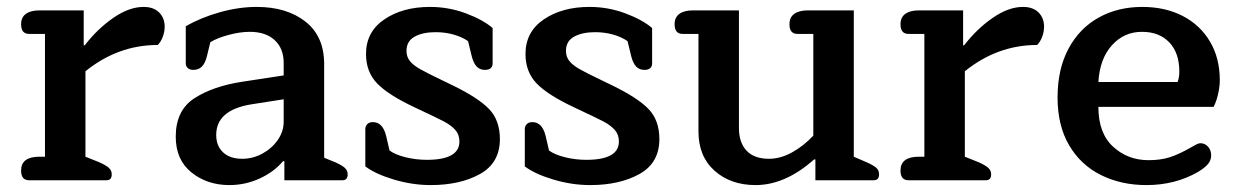

<svg xmlns="http://www.w3.org/2000/svg" viewBox="-20 -521 3577 555"><path d="M41 -28Q41 -68 94 -68H110V-423H64Q41 -423 41 -451Q41 -471 55 -481Q69 -491 94 -491H222V-390H225Q261 -437 307 -469Q353 -501 395 -501Q424 -501 440 -485Q456 -469 456 -444Q456 -429 450.5 -414.5Q445 -400 436 -391Q321 -391 227 -315V-68L267 -52Q287 -43 295 -35.5Q303 -28 303 -17Q303 0 288 0H64Q41 0 41 -28Z M488 -126Q488 -202 542 -237Q596 -272 682 -285L800 -303V-339Q800 -381 774 -405Q748 -429 702 -429Q674 -429 640.5 -420Q607 -411 588 -399L578 -358Q573 -338 563.5 -328.5Q554 -319 539 -319Q528 -319 522.5 -324.5Q517 -330 517 -338V-445Q560 -470 615 -485.5Q670 -501 722 -501Q809 -501 863 -458.5Q917 -416 917 -336V-65L949 -52Q969 -43 977 -35.5Q985 -28 985 -17Q985 0 970 0H802V-55H798Q772 -24 730.5 -5Q689 14 643 14Q579 14 533.5 -22.5Q488 -59 488 -126ZM800 -169V-234L704 -219Q605 -202 605 -131Q605 -99 625 -80.5Q645 -62 680 -62Q711 -62 738.5 -77Q766 -92 783 -116.5Q800 -141 800 -169Z M1036 -40V-148Q1036 -156 1041.5 -162Q1047 -168 1058 -168Q1086 -168 1096 -129L1106 -86Q1122 -74 1152 -66.5Q1182 -59 1214 -59Q1308 -59 1308 -112Q1308 -132 1296 -145.5Q1284 -159 1263 -170Q1242 -181 1180 -210Q1103 -246 1070.5 -279.5Q1038 -313 1038 -365Q1038 -429 1091 -465Q1144 -501 1223 -501Q1277 -501 1326.5 -482.5Q1376 -464 1404 -440V-337Q1404 -329 1398.5 -324Q1393 -319 1382 -319Q1367 -319 1358 -328.5Q1349 -338 1344 -357L1333 -402Q1316 -414 1291.5 -421Q1267 -428 1239 -428Q1202 -428 1178.5 -415Q1155 -402 1155 -374Q1155 -357 1164.5 -345Q1174 -333 1193 -322Q1212 -311 1256 -290L1289 -274Q1363 -238 1394 -205.5Q1425 -173 1425 -119Q1425 -50 1367.5 -18Q1310 14 1225 14Q1172 14 1118.5 -2Q1065 -18 1036 -40Z M1497 -40V-148Q1497 -156 1502.5 -162Q1508 -168 1519 -168Q1547 -168 1557 -129L1567 -86Q1583 -74 1613 -66.5Q1643 -59 1675 -59Q1769 -59 1769 -112Q1769 -132 1757 -145.5Q1745 -159 1724 -170Q1703 -181 1641 -210Q1564 -246 1531.5 -279.5Q1499 -313 1499 -365Q1499 -429 1552 -465Q1605 -501 1684 -501Q1738 -501 1787.5 -482.5Q1837 -464 1865 -440V-337Q1865 -329 1859.5 -324Q1854 -319 1843 -319Q1828 -319 1819 -328.5Q1810 -338 1805 -357L1794 -402Q1777 -414 1752.5 -421Q1728 -428 1700 -428Q1663 -428 1639.5 -415Q1616 -402 1616 -374Q1616 -357 1625.5 -345Q1635 -333 1654 -322Q1673 -311 1717 -290L1750 -274Q1824 -238 1855 -205.5Q1886 -173 1886 -119Q1886 -50 1828.5 -18Q1771 14 1686 14Q1633 14 1579.5 -2Q1526 -18 1497 -40Z M1999 -141V-423H1953Q1930 -423 1930 -451Q1930 -471 1944 -481Q1958 -491 1983 -491H2116V-151Q2116 -109 2138 -85.5Q2160 -62 2203 -62Q2236 -62 2269.5 -80.5Q2303 -99 2331 -129V-423H2285Q2262 -423 2262 -451Q2262 -471 2276 -481Q2290 -491 2315 -491H2448V-68L2485 -52Q2505 -43 2513 -36Q2521 -29 2521 -17Q2521 0 2506 0H2337V-60H2333Q2250 14 2164 14Q2092 14 2045.5 -27.5Q1999 -69 1999 -141Z M2583 -28Q2583 -68 2636 -68H2652V-423H2606Q2583 -423 2583 -451Q2583 -471 2597 -481Q2611 -491 2636 -491H2764V-390H2767Q2803 -437 2849 -469Q2895 -501 2937 -501Q2966 -501 2982 -485Q2998 -469 2998 -444Q2998 -429 2992.5 -414.5Q2987 -400 2978 -391Q2863 -391 2769 -315V-68L2809 -52Q2829 -43 2837 -35.5Q2845 -28 2845 -17Q2845 0 2830 0H2606Q2583 0 2583 -28Z M3037 -239Q3037 -321 3068.5 -380Q3100 -439 3155.5 -470Q3211 -501 3282 -501Q3348 -501 3398.5 -475Q3449 -449 3477.5 -401Q3506 -353 3506 -289Q3506 -271 3501 -249Q3496 -227 3488 -212H3155Q3155 -136 3197.5 -97Q3240 -58 3300 -58Q3335 -58 3361.5 -66.5Q3388 -75 3421 -94Q3425 -96 3434.5 -101.5Q3444 -107 3450 -107Q3463 -107 3472 -97Q3481 -87 3481 -72Q3481 -58 3472 -47Q3463 -36 3443 -24Q3377 14 3294 14Q3221 14 3162.5 -15Q3104 -44 3070.5 -101Q3037 -158 3037 -239ZM3384 -284Q3389 -297 3389 -314Q3389 -368 3360 -398.5Q3331 -429 3281 -429Q3229 -429 3194 -390Q3159 -351 3155 -284Z"/></svg>

Font: Maitree Semibold
Style: Regular
Weight: 600
Designer: CadsonDemak Team
Foundry: CadsonDemak
Version: Version 1.000